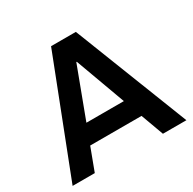

<svg xmlns="http://www.w3.org/2000/svg" viewBox="-154 -860 1026 1020"><g transform="rotate(-30 359.0 -350.0)"><path d="M10 0 282 -700H434L708 0H564L359 -560H356L146 0ZM179 -139V-254H535V-139Z"/></g></svg>

Font: REM Medium Medium
Style: Regular
Weight: 500
Version: Version 1.005;gftools[0.9.28]